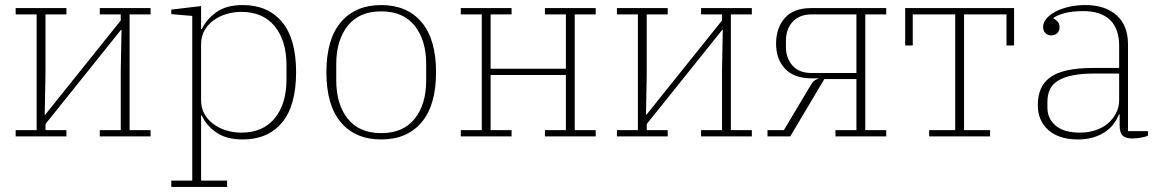

<svg xmlns="http://www.w3.org/2000/svg" viewBox="-20 -540 4599 760"><path d="M42 -25H125V-483H42V-508H243V-483H160V-246L157 -86H159L458 -459V-483H375V-508H576V-483H493V-25H576V0H375V-25H458V-262L461 -422H459L160 -49V-25H243V0H42Z M658 175H741V-477L658 -484V-502L776 -516V-425H779Q796 -462 835.5 -491Q875 -520 941 -520Q1040 -520 1096 -453.5Q1152 -387 1152 -254Q1152 -121 1096 -54.5Q1040 12 941 12Q875 12 835 -16.5Q795 -45 779 -83H776V175H879V200H658ZM935 -15Q1021 -15 1067.5 -72Q1114 -129 1114 -226V-282Q1114 -379 1067.5 -436Q1021 -493 935 -493Q904 -493 875 -484Q846 -475 824 -458.5Q802 -442 789 -418.5Q776 -395 776 -366V-142Q776 -113 789 -89.5Q802 -66 824 -49.5Q846 -33 875 -24Q904 -15 935 -15Z M1489 -13Q1576 -13 1621.5 -70Q1667 -127 1667 -222V-286Q1667 -381 1621.5 -438Q1576 -495 1489 -495Q1402 -495 1356.5 -438Q1311 -381 1311 -286V-222Q1311 -127 1356.5 -70Q1402 -13 1489 -13ZM1489 12Q1387 12 1329.5 -55.5Q1272 -123 1272 -254Q1272 -385 1329.5 -452.5Q1387 -520 1489 -520Q1591 -520 1648.5 -452.5Q1706 -385 1706 -254Q1706 -123 1648.5 -55.5Q1591 12 1489 12Z M1804 -25H1887V-483H1804V-508H2005V-483H1922V-268H2220V-483H2137V-508H2338V-483H2255V-25H2338V0H2137V-25H2220V-243H1922V-25H2005V0H1804Z M2422 -25H2505V-483H2422V-508H2623V-483H2540V-246L2537 -86H2539L2838 -459V-483H2755V-508H2956V-483H2873V-25H2956V0H2755V-25H2838V-262L2841 -422H2839L2540 -49V-25H2623V0H2422Z M3018 -25H3083L3188 -201Q3196 -215 3203 -220.5Q3210 -226 3219 -228V-230H3189Q3122 -231 3087 -268.5Q3052 -306 3052 -367Q3052 -429 3086.5 -468.5Q3121 -508 3190 -508H3488V-483H3405V-25H3488V0H3287V-25H3370V-227H3243L3108 0H3018ZM3370 -251V-483H3193Q3166 -483 3147 -474.5Q3128 -466 3115.5 -451.5Q3103 -437 3097 -418.5Q3091 -400 3091 -381V-353Q3091 -311 3116.5 -281Q3142 -251 3193 -251Z M3658 -25H3761V-483H3593V-360H3563V-508H3994V-360H3964V-483H3796V-25H3899V0H3658Z M4247 12Q4172 12 4130 -25Q4088 -62 4088 -124Q4088 -161 4100 -188.5Q4112 -216 4138 -234.5Q4164 -253 4206 -262Q4248 -271 4307 -271H4410V-359Q4410 -427 4373.5 -461.5Q4337 -496 4269 -496Q4223 -496 4194 -488Q4165 -480 4150 -469V-467Q4160 -462 4167 -454Q4174 -446 4174 -433Q4174 -418 4165 -409Q4156 -400 4141 -400Q4127 -400 4118 -409Q4109 -418 4109 -434Q4109 -450 4121.5 -465.5Q4134 -481 4156 -493Q4178 -505 4209 -512.5Q4240 -520 4276 -520Q4354 -520 4399.5 -480Q4445 -440 4445 -364V-21H4524V-3Q4514 2 4495.5 5Q4477 8 4462 8Q4435 8 4423.5 -3.5Q4412 -15 4412 -43V-87H4409Q4402 -69 4389.5 -51.5Q4377 -34 4357.5 -20Q4338 -6 4310.5 3Q4283 12 4247 12ZM4255 -15Q4288 -15 4316.5 -24.5Q4345 -34 4365.5 -51.5Q4386 -69 4398 -92.5Q4410 -116 4410 -144V-249H4314Q4261 -249 4225 -241.5Q4189 -234 4167 -220Q4145 -206 4135.5 -185Q4126 -164 4126 -137V-114Q4126 -70 4159 -42.5Q4192 -15 4255 -15Z"/></svg>

Font: IBM Plex Serif ExtraLight
Style: Regular
Weight: 200
Designer: Mike Abbink, Paul van der Laan, Pieter van Rosmalen
Foundry: Bold Monday
Version: Version 2.5